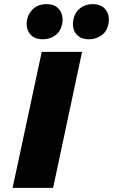

<svg xmlns="http://www.w3.org/2000/svg" viewBox="-20 -909 547 929"><path d="M41 0 182 -658H377L237 0ZM187 -719Q155 -719 136.5 -733.5Q118 -748 112 -770.5Q106 -793 112 -819Q121 -851 145 -870Q169 -889 205 -889Q236 -889 254.5 -875Q273 -861 279.5 -838.5Q286 -816 280 -790Q272 -755 246.5 -737Q221 -719 187 -719ZM410 -719Q379 -719 360 -733.5Q341 -748 335.5 -770.5Q330 -793 336 -819Q344 -851 368.5 -870Q393 -889 428 -889Q459 -889 478 -875Q497 -861 503.5 -838.5Q510 -816 504 -790Q496 -755 470 -737Q444 -719 410 -719Z"/></svg>

Font: Ysabeau Office Black
Style: Italic
Weight: 900
Italic angle: -12°
Designer: Christian Thalmann (Catharsis Fonts)
Version: Version 2.001;gftools[0.9.30]; featfreeze: tnum,lnum,ss02